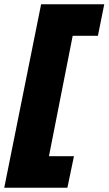

<svg xmlns="http://www.w3.org/2000/svg" viewBox="-40 -762 512 906"><path d="M452 -742H154L-20 124H278L309 -25H191L303 -593H422Z"/></svg>

Font: Argentum Sans ExtraBold
Style: Italic
Weight: 800
Italic angle: -11.3°
Designer: Julieta Ulanovsky
Foundry: Julieta Ulanovsky
Version: Version 5.001;February 15, 2019;FontCreator 11.5.0.2425 64-b